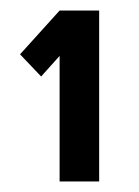

<svg xmlns="http://www.w3.org/2000/svg" viewBox="-20 -797 263 364"><path d="M93 -453V-777H168V-453ZM58 -652 18 -694 93 -777V-691Z"/></svg>

Font: Akshar Light
Style: Regular
Weight: 300
Designer: Tall Chai
Foundry: Tall Chai
Version: Version 1.100